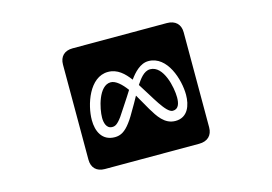

<svg xmlns="http://www.w3.org/2000/svg" viewBox="-86 -784 1371 968"><g transform="rotate(-15 600.0 -300.0)"><path d="M494 -454C544 -454 577 -421 605 -384C628 -416 662 -454 705 -454C804 -454 845 -320 845 -241C845 -187 825 -127 760 -127C703 -127 673 -177 647 -220C637 -236 620 -269 600 -302C598 -299 597 -296 595 -293L580 -266C548 -211 541 -198 525 -177C498 -141 474 -127 444 -127C377 -127 353 -182 353 -240C353 -320 397 -454 494 -454ZM406 -238C406 -214 413 -180 444 -180C458 -180 470 -184 495 -218C514 -245 537 -283 553 -306L574 -339C549 -373 520 -400 494 -400C431 -400 406 -285 406 -238ZM915 -548C915 -590 889 -615 845 -615H353C310 -615 285 -590 285 -548V-52C285 -10 310 15 353 15H845C889 15 915 -10 915 -52ZM628 -350C678 -274 725 -180 760 -180C790 -180 798 -208 798 -240C798 -292 773 -412 703 -412C669 -412 645 -375 628 -350Z"/></g></svg>

Font: CryptoKit 1.4
Style: Regular
Weight: 400
Monospace: yes
Designer: Oceane Juvin
Foundry: http://www.head-geneve.ch
Version: Version 1.000